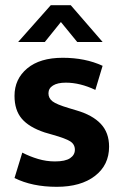

<svg xmlns="http://www.w3.org/2000/svg" viewBox="-20 -710 475 741"><path d="M348 -363Q289 -391 234 -391Q202 -391 184.5 -380Q167 -369 167 -350Q167 -331 182.5 -319Q198 -307 245 -293L275 -284Q337 -266 369 -232Q401 -198 401 -144Q401 -73 346.5 -31Q292 11 199 11Q104 11 36 -23L66 -121Q95 -106 127 -96.5Q159 -87 192 -87Q232 -87 250.5 -99.5Q269 -112 269 -132Q269 -153 251 -164.5Q233 -176 183 -190L152 -199Q92 -219 64 -252Q36 -285 36 -340Q36 -405 85 -446Q134 -487 222 -487Q309 -487 376 -456ZM376 -548H278L215 -625L153 -548H50L176 -690H253Z"/></svg>

Font: Mukta Vaani
Style: Bold
Weight: 700
Designer: Noopur Datye, Girish Dalvi, Yashodeep Gholap, Pallavi Karambelkar
Foundry: Ek Type
Version: Version 2.538;PS 1.000;hotconv 16.6.51;makeotf.lib2.5.65220;